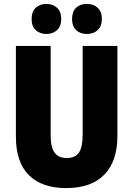

<svg xmlns="http://www.w3.org/2000/svg" viewBox="-20 -948 679 978"><path d="M578 -255Q578 -127 511.5 -58.5Q445 10 317 10Q193 10 127 -56Q61 -122 61 -251V-714H238V-261Q238 -197 258.5 -170Q279 -143 320 -143Q362 -143 381.5 -170Q401 -197 401 -262V-714H578ZM141 -851Q141 -889 162 -908.5Q183 -928 216 -928Q250 -928 271 -908Q292 -888 292 -851Q292 -815 271 -795Q250 -775 216 -775Q183 -775 162 -794.5Q141 -814 141 -851ZM347 -851Q347 -889 367.5 -908.5Q388 -928 422 -928Q457 -928 478 -908Q499 -888 499 -851Q499 -815 478 -795Q457 -775 422 -775Q388 -775 367.5 -795Q347 -815 347 -851Z"/></svg>

Font: Noto Sans Khmer UI Condensed Black
Style: Regular
Weight: 900
Width: 3
Designer: Danh Hong and the Monotype Design Team
Foundry: Monotype Imaging Inc.
Version: Version 2.002; ttfautohint (v1.8.4.7-5d5b)